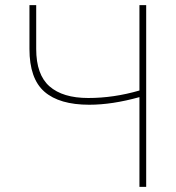

<svg xmlns="http://www.w3.org/2000/svg" viewBox="-20 -731 687 751"><path d="M525.4 -377V-710.9H551.8V0H525.4V-351.1Q418.5 -321.3 329.1 -321.3Q212.4 -321.3 153.8 -372.3Q95.2 -423.3 95.2 -539.6V-710.9H121.6V-539.6Q121.6 -439 173.6 -393.3Q225.6 -347.7 325.2 -347.7Q424.8 -347.7 525.4 -377Z"/></svg>

Font: Roboto-Thin
Style: Regular
Weight: 250
Designer: Google
Version: Version 1.100141; 2013; ttfautohint (v0.94.14-c901) -l 8 -r 